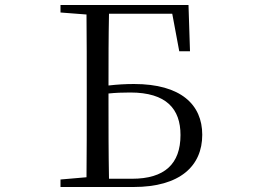

<svg xmlns="http://www.w3.org/2000/svg" viewBox="-20 -748 1040 768"><path d="M697 -543H740L734 -728H222V-698L326 -690C327 -591 327 -492 327 -393V-340C327 -238 327 -138 326 -39L222 -30V0H514C700 0 789 -84 789 -209C789 -329 704 -412 516 -412C482 -412 448 -410 414 -406C414 -503 414 -599 416 -693H669ZM416 -33C414 -135 414 -238 414 -341V-374C442 -377 470 -378 501 -378C646 -378 702 -312 702 -208C702 -92 638 -33 508 -33Z"/></svg>

Font: Harano Aji Mincho K1
Style: Regular
Weight: 400
Foundry: Masamichi Hosoda
Version: HaranoAjiMinchoK1-Regular version 20230610;ttx 4.39.4